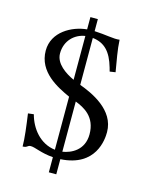

<svg xmlns="http://www.w3.org/2000/svg" viewBox="-109 -696 655 846"><g transform="rotate(15 219.0 -273.0)"><path d="M91 -10C111 -10 142 8 197 12V81H231V12C391 3 399 -123 399 -156C399 -258 288 -306 231 -327V-541C286 -535 317 -501 336 -435L341 -417L367 -421C359 -470 349 -519 347 -564C322 -560 281 -570 231 -572V-627H197V-571C130 -565 45 -520 45 -434C45 -336 138 -291 197 -264V-22C128 -30 83 -88 67 -149L41 -146C49 -90 56 -36 56 1C78 1 75 -10 91 -10ZM231 -251C272 -235 327 -207 327 -127C327 -54 270 -28 231 -22ZM197 -341C158 -359 109 -391 109 -438C109 -497 150 -534 197 -541Z"/></g></svg>

Font: Linux Libertine O C
Style: Regular
Weight: 400
Designer: Philipp H. Poll
Foundry: Philipp H. Poll
Version: Version 4.0.3